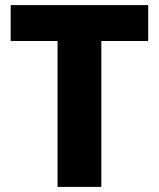

<svg xmlns="http://www.w3.org/2000/svg" viewBox="-20 -734 624 754"><path d="M378 0H206V-573H22V-714H562V-573H378Z"/></svg>

Font: Noto Sans Thai Looped ExtraBold
Style: Regular
Weight: 800
Designer: Sasikarn Vongin, Ben Mitchell
Foundry: The Fontpad Ltd
Version: Version 1.001; ttfautohint (v1.8.4.7-5d5b)